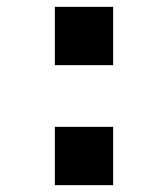

<svg xmlns="http://www.w3.org/2000/svg" viewBox="-20 -540 490 560"><path d="M140 0V-170H310V0ZM310 -350H140V-520H310Z"/></svg>

Font: Iosevka Book
Style: Bold
Weight: 700
Designer: Belleve Invis
Foundry: Belleve Invis
Version: Version 28.0.7; ttfautohint (v1.8.3)